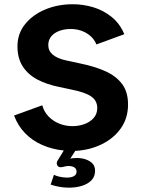

<svg xmlns="http://www.w3.org/2000/svg" viewBox="-20 -700 672 906"><path d="M305.4 185.6Q281.7 185.6 258.9 181.3Q236 177.1 219 171L234.5 124.9Q244.6 130.2 261.8 134.1Q279.1 138 297.2 138Q316.6 138 328.9 131Q341.3 124 341.3 110.1Q341.3 96.9 331.1 90.1Q320.9 83.3 302.6 83.3Q296.3 83.3 288.3 85.1Q280.3 86.9 273.1 88.5Q256.7 91.6 250.6 80.6Q244.6 69.7 251.6 58.1L281 10.2Q226 4.7 179.3 -15.9Q132.5 -36.4 98.4 -71.5Q64.3 -106.6 46.4 -154.9L179.4 -203.2Q187.7 -172.7 208.9 -150.6Q230.1 -128.5 259.6 -116.6Q289.1 -104.8 322 -104.8Q350.8 -104.8 377.3 -114Q403.7 -123.2 421.3 -142.5Q438.9 -161.8 438.9 -190.3Q438.9 -224.5 410.9 -244.4Q382.9 -264.2 319.7 -276.8L258.3 -289.9Q199.7 -301.7 155.3 -325.3Q111 -349 86.7 -387.5Q62.4 -426 62.4 -481.1Q62.4 -541.5 98.6 -586.2Q134.7 -630.9 193.9 -655.4Q253.1 -680 323.6 -680Q372.5 -680 420.4 -665.7Q468.2 -651.3 507 -619.9Q545.8 -588.6 566.6 -538.6L435 -490.3Q425.5 -513.8 406.8 -530.1Q388.1 -546.3 364.3 -554.8Q340.5 -563.2 313.7 -563.2Q284.3 -563.2 260.1 -554.3Q236 -545.4 221.9 -528.5Q207.8 -511.6 207.8 -487.1Q207.8 -459.7 229.4 -441.8Q251.1 -423.9 289.1 -415.6L360.9 -400Q426.9 -386.5 477.2 -364Q527.4 -341.4 555.8 -304.1Q584.2 -266.7 584.2 -206.8Q584.2 -142.5 550.3 -94.6Q516.3 -46.6 459.7 -19.1Q403.1 8.4 335.2 12L311.4 48.8Q318.3 46.8 326.8 46.2Q335.3 45.6 344.7 45.6Q364.2 45.6 383.1 51.6Q402.1 57.7 415.4 70.5Q428.6 83.4 428.6 106Q428.6 133.5 411 151.3Q393.4 169 365.3 177.3Q337.2 185.6 305.4 185.6Z"/></svg>

Font: Atkinson Hyperlegible Mono ExtraLight
Style: Regular
Weight: 200
Monospace: yes
Designer: Elliott Scott, Megan Eiswerth, Linus Boman, Theodore Petrosky, Letters from Sweden
Foundry: Applied Design Works, Letters from Sweden
Version: Version 2.001